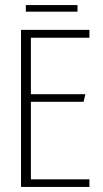

<svg xmlns="http://www.w3.org/2000/svg" viewBox="-20 -738 405 758"><path d="M63 -620H333V-589H102V-366H317L310 -336H102V-30H333V0H63ZM82 -692V-718H286V-692Z"/></svg>

Font: Smooch Sans Light
Style: Regular
Weight: 300
Designer: Robert E. Leuschke
Foundry: Robert E. Leuschke
Version: Version 1.010; ttfautohint (v1.8.3)